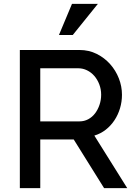

<svg xmlns="http://www.w3.org/2000/svg" viewBox="-20 -967 700 987"><path d="M82 0V-710H389Q437 -710 477 -690Q517 -670 546 -637.5Q575 -605 591 -564Q607 -523 607 -480Q607 -444 597 -410.5Q587 -377 568.5 -349Q550 -321 524 -300.5Q498 -280 465 -270L634 0H515L359 -250H187V0ZM187 -343H388Q413 -343 433.5 -354Q454 -365 468.5 -384Q483 -403 491.5 -428Q500 -453 500 -480Q500 -508 490.5 -533Q481 -558 465 -576.5Q449 -595 427.5 -605.5Q406 -616 383 -616H187ZM354 -787H283L350 -947H483Z"/></svg>

Font: Rising Sun Medium
Style: Regular
Weight: 500
Designer: Matt McInerney, Pablo Impallari, Rodrigo Fuenzalida (Raleway font), Stephen Hutchings (Greek), Cristiano Sobral (main ch
Foundry: The Rising Sun Project Authors
Version: Version 4.327; ttfautohint (v1.8.4.7-5d5b-dirty)